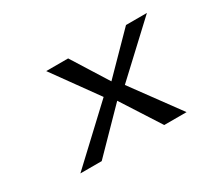

<svg xmlns="http://www.w3.org/2000/svg" viewBox="-90 -635 928 819"><g transform="rotate(-30 374.0 -225.5)"><path d="M415 -274 304 -451H196L353 -233L104 0H209L395 -190L517 0H627L457 -232L692 -451H589Z"/></g></svg>

Font: Charger Monospace
Style: Regular
Weight: 400
Designer: Jasper
Foundry: Cannot Into Space Fonts
Version: Version 0.980